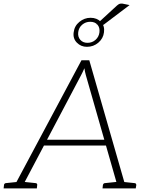

<svg xmlns="http://www.w3.org/2000/svg" viewBox="-35 -1038 814 1058"><path d="M37 0 414 -706H457L660 0H627Q621 0 617 -3.5Q613 -7 613 -12L438 -624Q436 -632 433.5 -642.5Q431 -653 430 -662Q426 -653 421 -642Q416 -631 412 -624L89 -12Q87 -7 82 -3.5Q77 0 70 0ZM69 0 72 -30H100L97 0ZM197 -236 212 -268H552L560 -236ZM601 0 604 -30H632L629 0ZM-15 0 -13 -18Q-13 -23 -9.5 -26Q-6 -29 -2 -29L75 -37L76 0ZM76 0 85 -37 161 -29Q165 -29 168 -26Q171 -23 170 -18L168 0ZM530 0 532 -18Q533 -23 536 -26Q539 -29 544 -29L621 -37V0ZM622 0 631 -37 706 -29Q711 -29 713.5 -26Q716 -23 716 -18L713 0ZM444 -780Q411 -780 388.5 -803Q366 -826 371 -860Q375 -895 402.5 -917.5Q430 -940 464 -940Q499 -940 521 -917.5Q543 -895 538 -860Q534 -826 507 -803Q480 -780 444 -780ZM447 -802Q473 -802 491.5 -818.5Q510 -835 513 -860Q516 -886 502 -902Q488 -918 462 -918Q437 -918 418 -902Q399 -886 396 -860Q393 -835 407.5 -818.5Q422 -802 447 -802ZM521 -899 497 -904 609 -1007Q617 -1014 623 -1016.5Q629 -1019 640 -1018L679 -1010L539 -904Q534 -900 530 -899.5Q526 -899 521 -899Z"/></svg>

Font: Aleo ExtraLight
Style: Italic
Weight: 250
Italic angle: -7°
Designer: Alessio Laiso
Foundry: Alessio Laiso
Version: Version 2.001;gftools[0.9.29]